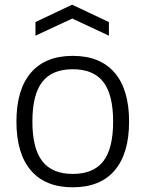

<svg xmlns="http://www.w3.org/2000/svg" viewBox="-20 -788 620 818"><path d="M131 -694 287 -768 444 -694V-636L288 -709L131 -636ZM290 10Q173 10 111.5 -62Q50 -134 50 -270Q50 -406 111.5 -478Q173 -550 290 -550Q407 -550 468.5 -478Q530 -406 530 -270Q530 -134 468.5 -62Q407 10 290 10ZM290 -47Q378 -47 420 -101Q462 -155 462 -270Q462 -385 420 -439Q378 -493 290 -493Q202 -493 160 -439Q118 -385 118 -270Q118 -156 160 -101.5Q202 -47 290 -47Z"/></svg>

Font: Encode Sans Normal
Style: Light
Weight: 300
Designer: Pablo Impallari, Andres Torresi
Foundry: Pablo Impallari, Andres Torresi
Version: Version 1.000; ttfautohint (v1.00) -l 8 -r 50 -G 200 -x 14 -